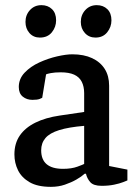

<svg xmlns="http://www.w3.org/2000/svg" viewBox="-20 -717 532 746"><path d="M178 9Q126 9 95 -9Q64 -27 50 -55.5Q36 -84 36 -117Q36 -160 57 -190.5Q78 -221 117.5 -240.5Q157 -260 212 -268L307 -282V-355Q307 -381 297.5 -399.5Q288 -418 268 -427Q248 -436 216 -436Q193 -436 177.5 -433Q162 -430 159 -428L144 -337Q143 -336 134 -332.5Q125 -329 106 -329Q84 -329 68.5 -341.5Q53 -354 53 -379Q53 -411 76 -435Q99 -459 133 -474.5Q167 -490 202 -498Q237 -506 261 -506Q306 -506 338 -491Q370 -476 387 -449Q404 -422 404 -384V-72L475 -58V-16Q473 -15 459 -9.5Q445 -4 423.5 0.5Q402 5 375 5Q343 5 330.5 -9.5Q318 -24 314 -42H309Q297 -31 277 -19.5Q257 -8 232 0.5Q207 9 178 9ZM225 -61Q258 -61 281 -69.5Q304 -78 307 -80V-228Q247 -223 210 -211.5Q173 -200 156.5 -180.5Q140 -161 140 -133Q140 -61 225 -61ZM351 -571Q326 -571 310 -588.5Q294 -606 294 -632Q294 -659 311.5 -678Q329 -697 356 -697Q381 -697 397 -681.5Q413 -666 413 -638Q413 -612 396.5 -591.5Q380 -571 351 -571ZM135 -571Q110 -571 94.5 -588.5Q79 -606 79 -632Q79 -659 96.5 -678Q114 -697 141 -697Q166 -697 182 -681.5Q198 -666 198 -638Q198 -612 181.5 -591.5Q165 -571 135 -571Z"/></svg>

Font: Faustina Medium
Style: Regular
Weight: 500
Designer: Alfonso Garcia
Foundry: http://www.omnibus-type.com
Version: Version 1.200